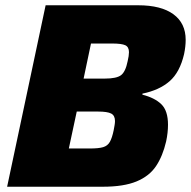

<svg xmlns="http://www.w3.org/2000/svg" viewBox="-20 -708 724 728"><path d="M7 0 153 -688H504Q591 -688 637.5 -654Q684 -620 684 -557Q684 -532 678 -503Q662 -434 623 -400Q584 -366 520 -353V-349Q567 -337 592 -312.5Q617 -288 617 -235Q617 -205 610 -172Q597 -116 571.5 -78Q546 -40 497.5 -20Q449 0 370 0ZM297 -410H377Q422 -410 439 -423Q456 -436 464 -476Q469 -497 469 -510Q469 -530 455 -536.5Q441 -543 405 -543H325ZM241 -145H322Q354 -145 371 -150Q388 -155 396.5 -170Q405 -185 411 -214Q413 -225 414.5 -233.5Q416 -242 416 -249Q416 -270 401.5 -277.5Q387 -285 352 -285H271Z"/></svg>

Font: Saira ExtraBold
Style: Italic
Weight: 800
Italic angle: -12°
Designer: Hector Gatti with collaboration of the Omnibus-Type team
Foundry: Omnibus-Type
Version: Version 1.100; ttfautohint (v1.8.3)